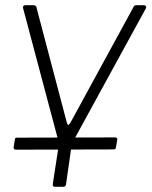

<svg xmlns="http://www.w3.org/2000/svg" viewBox="-20 -550 580 735"><path d="M190 165Q181 165 182 155L206 -1L68 -520Q67 -530 77 -530H108Q113 -530 116.5 -527.5Q120 -525 120 -520L236 -80Q240 -64 250 -81L491 -523Q493 -528 495.5 -529Q498 -530 502 -530H530Q536 -530 538.5 -526.5Q541 -523 539 -519L255 0L233 154Q232 165 222 165ZM429 -16 424 14Q423 19 421 20.5Q419 22 413 22L41 23Q36 23 34 20.5Q32 18 32 14L37 -16Q38 -23 42 -23L421 -24Q425 -24 427.5 -21.5Q430 -19 429 -16Z"/></svg>

Font: Libre Franklin ExtraLight
Style: Italic
Weight: 250
Italic angle: -8°
Designer: Pablo Impallari, Rodrigo Fuenzalida, Nhung Nguyen
Foundry: Impallari Type
Version: Version 3.000